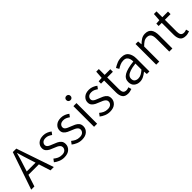

<svg xmlns="http://www.w3.org/2000/svg" viewBox="270 -1933 3188 3188"><g transform="rotate(-45 1864.0 -338.5)"><path d="M4 0 229 -657H311L535 0H457L391 -207H146L79 0ZM199 -372 165 -266H372L338 -372Q302 -481 270 -595H266Q251 -537 234.5 -482.5Q218 -428 199 -372Z M772 12Q720 12 673 -7.5Q626 -27 592 -55L629 -104Q660 -78 694.5 -61.5Q729 -45 775 -45Q825 -45 850 -69Q875 -93 875 -126Q875 -152 858 -169.5Q841 -187 815.5 -199.5Q790 -212 762 -222Q728 -234 694 -251Q660 -268 637.5 -294Q615 -320 615 -361Q615 -418 658.5 -457.5Q702 -497 780 -497Q823 -497 861.5 -481Q900 -465 927 -443L892 -396Q867 -414 840 -426.5Q813 -439 780 -439Q732 -439 709 -416.5Q686 -394 686 -365Q686 -341 701.5 -325.5Q717 -310 742 -299Q767 -288 795 -277Q831 -264 865.5 -247.5Q900 -231 923 -204Q946 -177 946 -130Q946 -72 901 -30Q856 12 772 12Z M1188 12Q1136 12 1089 -7.5Q1042 -27 1008 -55L1045 -104Q1076 -78 1110.5 -61.5Q1145 -45 1191 -45Q1241 -45 1266 -69Q1291 -93 1291 -126Q1291 -152 1274 -169.5Q1257 -187 1231.5 -199.5Q1206 -212 1178 -222Q1144 -234 1110 -251Q1076 -268 1053.5 -294Q1031 -320 1031 -361Q1031 -418 1074.5 -457.5Q1118 -497 1196 -497Q1239 -497 1277.5 -481Q1316 -465 1343 -443L1308 -396Q1283 -414 1256 -426.5Q1229 -439 1196 -439Q1148 -439 1125 -416.5Q1102 -394 1102 -365Q1102 -341 1117.5 -325.5Q1133 -310 1158 -299Q1183 -288 1211 -277Q1247 -264 1281.5 -247.5Q1316 -231 1339 -204Q1362 -177 1362 -130Q1362 -72 1317 -30Q1272 12 1188 12Z M1480 0V-485H1552V0ZM1517 -589Q1495 -589 1481 -603Q1467 -617 1467 -640Q1467 -661 1481 -675Q1495 -689 1517 -689Q1539 -689 1553 -675Q1567 -661 1567 -640Q1567 -617 1553 -603Q1539 -589 1517 -589Z M1846 12Q1794 12 1747 -7.5Q1700 -27 1666 -55L1703 -104Q1734 -78 1768.5 -61.5Q1803 -45 1849 -45Q1899 -45 1924 -69Q1949 -93 1949 -126Q1949 -152 1932 -169.5Q1915 -187 1889.5 -199.5Q1864 -212 1836 -222Q1802 -234 1768 -251Q1734 -268 1711.5 -294Q1689 -320 1689 -361Q1689 -418 1732.5 -457.5Q1776 -497 1854 -497Q1897 -497 1935.5 -481Q1974 -465 2001 -443L1966 -396Q1941 -414 1914 -426.5Q1887 -439 1854 -439Q1806 -439 1783 -416.5Q1760 -394 1760 -365Q1760 -341 1775.5 -325.5Q1791 -310 1816 -299Q1841 -288 1869 -277Q1905 -264 1939.5 -247.5Q1974 -231 1997 -204Q2020 -177 2020 -130Q2020 -72 1975 -30Q1930 12 1846 12Z M2275 12Q2199 12 2170 -31.5Q2141 -75 2141 -146V-425H2068V-480L2144 -485L2153 -622H2214V-485H2347V-425H2214V-144Q2214 -99 2230.5 -73.5Q2247 -48 2291 -48Q2304 -48 2319.5 -52Q2335 -56 2347 -61L2362 -6Q2341 1 2318.5 6.5Q2296 12 2275 12Z M2548 12Q2488 12 2447 -23Q2406 -58 2406 -125Q2406 -204 2478.5 -246.5Q2551 -289 2708 -306Q2708 -338 2699.5 -368Q2691 -398 2668.5 -417Q2646 -436 2604 -436Q2560 -436 2522.5 -419Q2485 -402 2457 -383L2428 -433Q2460 -454 2508.5 -475.5Q2557 -497 2616 -497Q2704 -497 2742 -442.5Q2780 -388 2780 -300V0H2720L2714 -59H2711Q2676 -30 2635 -9Q2594 12 2548 12ZM2567 -47Q2604 -47 2637 -64.5Q2670 -82 2708 -115V-257Q2622 -247 2571.5 -229.5Q2521 -212 2499.5 -187Q2478 -162 2478 -129Q2478 -85 2504 -66Q2530 -47 2567 -47Z M2939 0V-485H2999L3005 -413H3008Q3043 -448 3082 -472.5Q3121 -497 3171 -497Q3248 -497 3283.5 -449Q3319 -401 3319 -308V0H3246V-299Q3246 -369 3223.5 -401Q3201 -433 3150 -433Q3112 -433 3081 -413.5Q3050 -394 3011 -355V0Z M3629 12Q3553 12 3524 -31.5Q3495 -75 3495 -146V-425H3422V-480L3498 -485L3507 -622H3568V-485H3701V-425H3568V-144Q3568 -99 3584.5 -73.5Q3601 -48 3645 -48Q3658 -48 3673.5 -52Q3689 -56 3701 -61L3716 -6Q3695 1 3672.5 6.5Q3650 12 3629 12Z"/></g></svg>

Font: Assistant
Style: Regular
Weight: 400
Designer: Hebrew By Ben Nathan, Latin by Paul Hunt
Version: Version 3.000